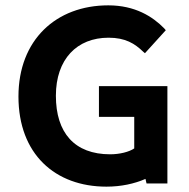

<svg xmlns="http://www.w3.org/2000/svg" viewBox="-20 -686 708 718"><path d="M350 -364V-249H482V-131C463 -118 428 -109 392 -109C259 -109 189 -189 189 -328C189 -465 268 -545 386 -545C449 -545 484 -523 515 -493L522 -487L600 -573L594 -580C551 -624 485 -666 385 -666C190 -666 49 -537 49 -325C49 -110 186 12 378 12C433 12 483 1 524 -17L528 0H606V-364Z"/></svg>

Font: Falling Sky
Style: SeBd
Weight: 600
Designer: Paul D. Hunt
Foundry: Adobe Systems Incorporated
Version: Version 1.02